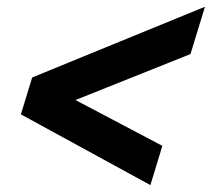

<svg xmlns="http://www.w3.org/2000/svg" viewBox="-20 -535 628 570"><path d="M110 -200.5 133 -275.5 462 -102 426.5 14.5 42 -195.5 75.5 -305 588.5 -515 545.5 -374.5Z"/></svg>

Font: Newsreader 9pt ExtraBold
Style: Italic
Weight: 800
Italic angle: -17°
Designer: Hugues Gentile
Foundry: Production Type
Version: Version 1.003